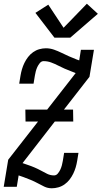

<svg xmlns="http://www.w3.org/2000/svg" viewBox="-20 -1002 545 1030"><path d="M258 8Q236 8 217.5 -1Q199 -10 181.5 -19.5Q164 -29 144.5 -37Q125 -45 106 -52L80 -61L70 0H0L24 -145L184 -350H117L116 -414H233L386 -610L363 -619Q344 -626 326 -634Q308 -642 290.5 -651Q273 -660 254 -667Q235 -674 214 -674Q202 -674 193.5 -663.5Q185 -653 180 -642Q175 -631 172 -619.5Q169 -608 167 -596L160 -553H83L90 -596Q93 -614 98 -631Q103 -648 111 -664.5Q119 -681 130.5 -696Q142 -711 157.5 -722Q173 -733 191 -738Q209 -743 226 -743Q249 -743 270 -735.5Q291 -728 310.5 -718.5Q330 -709 350 -700Q370 -691 391 -683L405 -678L414 -735H484L460 -590L323 -414H372L373 -350H274L101 -127L130 -117Q148 -111 165.5 -103.5Q183 -96 199.5 -87Q216 -78 233 -69.5Q250 -61 270 -61Q282 -61 290.5 -71.5Q299 -82 304 -93Q309 -104 312 -115.5Q315 -127 317 -139L324 -182H401L394 -139Q391 -121 386 -104Q381 -87 373 -70.5Q365 -54 353.5 -39Q342 -24 326.5 -13Q311 -2 293 3Q275 8 258 8ZM272 -800 170 -933 239 -977 321 -853 446 -982 505 -928 357 -800Z"/></svg>

Font: Iosevka QP
Style: Italic
Weight: 400
Italic angle: -9°
Designer: Belleve Invis
Foundry: Belleve Invis
Version: Version 20.0.0; ttfautohint (v1.8.4)